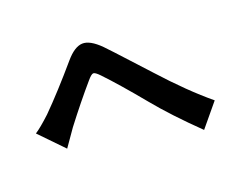

<svg xmlns="http://www.w3.org/2000/svg" viewBox="-103 -829 1206 985"><g transform="rotate(-20 500.0 -336.0)"><path d="M41 -299Q72 -319 128 -371Q219 -462 331 -593Q379 -649 421 -651Q463 -653 519 -597Q551 -564 624.5 -483.5Q698 -403 713 -387Q847 -239 961 -145L858 -21Q725 -150 639 -255Q527 -391 456 -465Q433 -489 422.5 -488.5Q412 -488 390 -462Q314 -374 230 -264Q224 -256 165 -171Z"/></g></svg>

Font: Noto Sans Korean Bold
Style: Bold
Weight: 700
Designer: Ryoko NISHIZUKA  (kana & ideographs); Paul D. Hunt (Latin, Greek & Cyrillic); Wenlong ZHANG  (bopomofo); Sandoll Communi
Foundry: Adobe Systems Incorporated
Version: Version 1.000;PS 1;hotconv 1.0.78;makeotf.lib2.5.61930